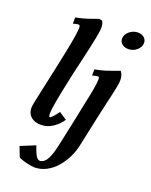

<svg xmlns="http://www.w3.org/2000/svg" viewBox="-187 -869 973 1240"><g transform="rotate(20 300.0 -248.5)"><path d="M273.9 -769.5 294.9 -766.1Q306.6 -750 306.6 -717.8Q306.6 -682.6 266.6 -509.3Q235.8 -381.8 209.7 -252.9Q183.6 -124 183.6 -90.3Q183.6 -63.5 190.9 -63.5Q199.2 -63.5 230 -101.6L229 -100.6Q229.5 -101.6 235.4 -109.6Q241.2 -117.7 241.7 -118.2L294.4 -83.5Q273.4 -49.8 235.6 -23.7Q197.8 2.4 154.3 2.4Q108.4 2.4 83.5 -20.5Q58.6 -43.5 58.6 -82Q58.6 -98.6 86.9 -225.8Q115.2 -353 143.8 -491.2Q172.4 -629.4 172.4 -672.4Q172.4 -689.9 162.1 -689.9Q152.3 -689.9 124.5 -682.6L125 -725.1Q146.5 -729 168.7 -734.9Q190.9 -740.7 204.8 -745.4Q218.8 -750 241 -758.1Q263.2 -766.1 273.9 -769.5ZM225.6 223.1Q238.8 223.1 250.2 215.3Q261.7 207.5 269.8 195.6Q277.8 183.6 285.2 165Q292.5 146.5 297.1 129.9Q301.8 113.3 307.1 90.8V91.3Q318.8 40 344.5 -84Q370.1 -208 374.5 -228Q403.3 -360.8 403.3 -399.9Q403.3 -418 394.5 -418Q385.3 -418 355.5 -410.2L356.4 -452.6Q386.7 -458 411.9 -465.1Q437 -472.2 472.7 -485.1Q508.3 -498 519.5 -502Q537.6 -477.5 537.6 -445.8Q537.6 -438.5 536.9 -429.4Q536.1 -420.4 533.9 -408.4Q531.7 -396.5 530 -387Q528.3 -377.4 524.7 -361.3Q521 -345.2 519 -336.2Q517.1 -327.1 512.5 -307.4Q507.8 -287.6 505.9 -279.3Q490.7 -214.8 436 42.5Q426.8 85.4 406.5 126.2Q386.2 167 357.4 200.4Q328.6 233.9 289.8 254.4Q251 274.9 209 274.9Q188.5 274.9 157 267.3Q125.5 259.8 100.1 249Q99.1 247.1 95.9 241Q92.8 234.9 91.8 231.9L92.3 232.4Q74.7 189.5 70.8 177.7L171.9 136.7Q172.4 137.7 176.3 149.4Q180.2 161.1 184.6 172.1Q189 183.1 195.3 195.6Q201.7 208 209.5 215.6Q217.3 223.1 225.6 223.1ZM539.6 -772.5Q566.4 -772.5 583 -758.1Q599.6 -743.7 599.6 -722.2Q599.6 -693.8 574.2 -672.1Q548.8 -650.4 517.1 -650.4Q490.2 -650.4 473.1 -664.6Q456.1 -678.7 456.1 -700.7Q456.1 -729 481.9 -750.7Q507.8 -772.5 539.6 -772.5Z"/></g></svg>

Font: Flanker
Style: Bold Italic
Weight: 700
Italic angle: -12°
Designer: Flanker
Version: Version 2.000